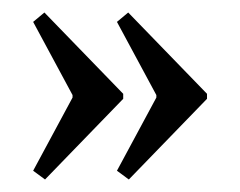

<svg xmlns="http://www.w3.org/2000/svg" viewBox="-20 -461 383 307"><path d="M177 -303 52 -174 33 -188 96 -305V-309L33 -426L51 -441L177 -311ZM311 -303 186 -174 167 -188 230 -305V-309L167 -426L185 -441L311 -311Z"/></svg>

Font: Moniqa ExtBd Cond Paragraph
Style: Regular
Weight: 800
Width: 3
Designer: Rajesh Rajput
Foundry: Rajesh Rajput
Version: Version 1.000